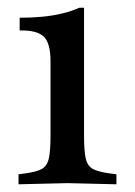

<svg xmlns="http://www.w3.org/2000/svg" viewBox="-20 -475 350 498"><path d="M28 3V-23L44 -25Q74 -29 88 -36.5Q102 -44 106.5 -63.5Q111 -83 111 -122V-316Q111 -363 93.5 -380Q76 -397 31 -396V-429Q61 -429 88.5 -431.5Q116 -434 141 -440Q166 -446 186 -455H198V-122Q198 -83 202.5 -63.5Q207 -44 221.5 -36.5Q236 -29 266 -25L282 -23V3L155 0Z"/></svg>

Font: Baskervville Medium
Style: Regular
Weight: 500
Version: Version 1.100